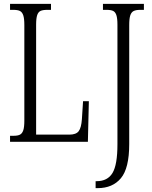

<svg xmlns="http://www.w3.org/2000/svg" viewBox="-20 -734 789 994"><path d="M475 204H480Q537 204 562.5 161.5Q588 119 588 13V-606Q588 -639 582.5 -655.5Q577 -672 565.5 -677.5Q554 -683 532 -683H513V-714H725V-683H706Q684 -683 672 -677Q660 -671 654.5 -654.5Q649 -638 649 -604V12Q649 137 606 188.5Q563 240 486 240H475ZM32 -31H50Q72 -31 83.5 -37Q95 -43 100.5 -59.5Q106 -76 106 -109V-604Q106 -638 100.5 -654.5Q95 -671 83.5 -677Q72 -683 49 -683H32V-714H244V-683H225Q202 -683 190 -677.5Q178 -672 172.5 -655.5Q167 -639 167 -606V-37H339Q374 -37 387.5 -55Q401 -73 404 -117L410 -210H440L435 0H32Z"/></svg>

Font: Noto Serif CondLight
Style: Regular
Weight: 300
Width: 3
Designer: Monotype Design Team
Foundry: Monotype Imaging Inc.
Version: Version 1.001